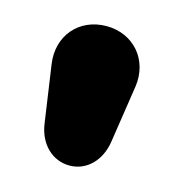

<svg xmlns="http://www.w3.org/2000/svg" viewBox="-63 -770 409 447"><g transform="rotate(15 141.5 -547.0)"><path d="M142 -379C183 -379 215 -411 222 -458L243 -596C253 -663 207 -715 142 -715C76 -715 31 -663 41 -596L61 -458C68 -410 101 -379 142 -379Z"/></g></svg>

Font: SN Pro Black
Style: Regular
Weight: 900
Designer: Tobias Whetton
Foundry: Supernotes
Version: Version 1.001;Glyphs 3.2 (3249)